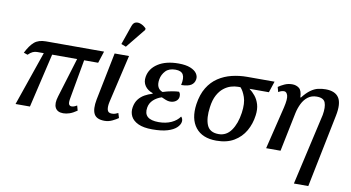

<svg xmlns="http://www.w3.org/2000/svg" viewBox="-95 -1054 2810 1537"><g transform="rotate(10 1310.5 -285.5)"><path d="M60 0 212 -440H158Q140 -440 123 -432.5Q106 -425 86 -405L54 -416Q85 -478 119 -507Q153 -536 213 -536H685L654 -440H540L484 -126Q476 -84 483 -71.5Q490 -59 504 -59Q513 -59 523 -62Q533 -65 548 -74L559 -34Q526 -11 499 -2Q472 7 448 7Q400 7 383 -26Q366 -59 385 -119L483 -440H280L177 0Z M784 9Q719 9 698.5 -30Q678 -69 693 -148L771 -536H888L798 -148Q789 -108 795 -83Q801 -58 831 -58Q847 -58 858 -61.5Q869 -65 883 -72L895 -33Q877 -20 847 -5.5Q817 9 784 9ZM850 -605 811 -620 865 -775Q875 -804 895.5 -809.5Q916 -815 939 -805Q962 -795 980 -776L979 -764Z M1172 10Q1101 10 1058 -10Q1015 -30 998 -63.5Q981 -97 988 -138Q995 -178 1015.5 -204Q1036 -230 1065 -246Q1094 -262 1125 -271L1127 -276Q1084 -290 1062.5 -321.5Q1041 -353 1048 -395Q1059 -463 1123 -504.5Q1187 -546 1290 -546Q1349 -546 1386 -531Q1423 -516 1438.5 -493Q1454 -470 1450 -445Q1445 -414 1420 -397.5Q1395 -381 1339 -380Q1352 -438 1336.5 -465.5Q1321 -493 1274 -493Q1221 -493 1193.5 -463.5Q1166 -434 1159 -395Q1146 -319 1202 -299Q1238 -311 1275 -317.5Q1312 -324 1332 -324Q1341 -314 1342.5 -303Q1344 -292 1343 -282Q1339 -259 1319 -246Q1299 -233 1272 -234Q1258 -234 1239.5 -241Q1221 -248 1204 -256Q1165 -244 1137 -218Q1109 -192 1103 -155Q1086 -56 1213 -56Q1271 -56 1315.5 -76.5Q1360 -97 1383 -131Q1390 -125 1394 -114Q1398 -103 1396 -90Q1392 -65 1367.5 -42Q1343 -19 1295.5 -4.5Q1248 10 1172 10Z M1693 10Q1579 10 1524 -59.5Q1469 -129 1486 -250Q1498 -331 1531.5 -386Q1565 -441 1615 -474Q1665 -507 1725 -521.5Q1785 -536 1849 -536H2071L2041 -445H1883Q1908 -427 1930.5 -399.5Q1953 -372 1964.5 -333.5Q1976 -295 1969 -244Q1960 -174 1927 -116.5Q1894 -59 1836 -24.5Q1778 10 1693 10ZM1702 -45Q1765 -45 1804 -100Q1843 -155 1856 -245Q1867 -324 1850 -372.5Q1833 -421 1810 -445H1790Q1763 -445 1733 -436Q1703 -427 1675 -405Q1647 -383 1626 -344.5Q1605 -306 1597 -246Q1584 -156 1606.5 -100.5Q1629 -45 1702 -45Z M2365 240 2497 -341Q2508 -406 2494.5 -441.5Q2481 -477 2425 -477Q2383 -477 2353.5 -454.5Q2324 -432 2306 -395.5Q2288 -359 2279 -317L2214 0H2097L2181 -346Q2198 -418 2189 -446Q2180 -474 2160 -474Q2151 -474 2139.5 -471Q2128 -468 2114 -459L2103 -499Q2124 -514 2152.5 -527Q2181 -540 2215 -540Q2247 -540 2270.5 -522Q2294 -504 2296 -448H2301Q2334 -490 2364 -511.5Q2394 -533 2423.5 -540Q2453 -547 2485 -547Q2563 -547 2593 -500.5Q2623 -454 2602 -352L2482 240Z"/></g></svg>

Font: Noto Serif Medium
Style: Italic
Weight: 500
Italic angle: -12°
Designer: Monotype Design Team
Foundry: Monotype Imaging Inc.
Version: Version 2.014; ttfautohint (v1.8.4.7-5d5b)